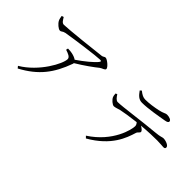

<svg xmlns="http://www.w3.org/2000/svg" viewBox="-12 -1353 2024 2024"><g transform="rotate(45 1000.0 -340.5)"><path d="M432 -463C476 -449 514 -434 514 -404C514 -336 392 -102 193 16L211 38C415 -71 513 -204 587 -408L590 -421C682 -476 776 -544 817 -578C839 -595 876 -599 876 -620C876 -645 810 -699 786 -699C771 -699 763 -686 745 -683C691 -675 288 -632 230 -632C202 -632 189 -659 170 -689L147 -682C151 -661 153 -642 162 -625C176 -597 220 -559 242 -559C266 -559 263 -575 302 -583C417 -603 709 -642 758 -642C779 -642 783 -638 770 -619C739 -579 652 -507 570 -452C554 -464 529 -474 500 -480C483 -484 467 -485 437 -486Z M1694 -671C1726 -676 1738 -685 1738 -698C1738 -718 1706 -732 1668 -732C1646 -732 1634 -716 1573 -703C1520 -692 1453 -681 1395 -681C1362 -681 1338 -694 1301 -723L1284 -708C1317 -661 1345 -633 1393 -633C1482 -633 1618 -658 1694 -671ZM1241 51C1484 -88 1540 -259 1572 -362C1580 -388 1603 -391 1603 -409C1603 -424 1581 -441 1556 -455C1652 -464 1742 -466 1786 -466C1833 -466 1868 -461 1883 -461C1904 -461 1908 -470 1908 -482C1908 -509 1853 -529 1818 -529C1801 -529 1787 -517 1715 -511C1521 -494 1276 -457 1207 -457C1183 -457 1162 -486 1145 -513L1127 -506C1128 -485 1129 -472 1134 -461C1144 -434 1188 -396 1209 -397C1230 -398 1255 -408 1284 -416C1313 -423 1410 -439 1498 -449C1512 -434 1517 -421 1517 -407C1517 -359 1466 -129 1220 30Z"/></g></svg>

Font: Noto Serif CJK SC Light
Style: Regular
Weight: 300
Designer: Ryoko NISHIZUKA 西塚涼子 (kana & ideographs); Frank Grießhammer (Latin, Greek & Cyrillic); Wenlong ZHANG 张文龙 (bopomofo); San
Foundry: Adobe
Version: Version 2.001;hotconv 1.1.0;makeotfexe 2.6.0